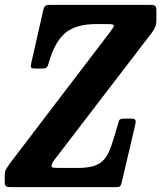

<svg xmlns="http://www.w3.org/2000/svg" viewBox="-66 -770 664 790"><path d="M-46.5 -21.5V-48.5Q-46.5 -65 -40.2 -75.2Q-34 -85.5 -27 -95.5L385.5 -636.5Q402.5 -658.5 402.5 -663.5Q402.5 -667.5 397.2 -669.2Q392 -671 373.5 -671H330.5Q246 -671 202.2 -634Q158.5 -597 134.5 -511Q131 -498 126.5 -493Q122 -488 107.5 -488H80Q65.5 -488 62.5 -492Q59.5 -496 62 -507.5L112 -728.5Q115 -741.5 120.5 -745.8Q126 -750 142 -750H553Q567.5 -750 572.5 -745.2Q577.5 -740.5 577.5 -728V-688Q577.5 -671.5 572.8 -659.8Q568 -648 559.5 -636.5L164.5 -121Q146 -98 146 -87.5Q146 -82 152 -80.5Q158 -79 180.5 -79H253.5Q296.5 -79 322.8 -88Q349 -97 364.8 -116.8Q380.5 -136.5 391.8 -169.5Q403 -202.5 417 -250.5Q421 -265.5 423.8 -273.8Q426.5 -282 445 -282H472Q489.5 -282 491.5 -274.8Q493.5 -267.5 490 -254.5L436 -24.5Q432 -8 428.5 -4Q425 0 405.5 0H-21Q-36.5 0 -41.5 -4.2Q-46.5 -8.5 -46.5 -21.5Z"/></svg>

Font: Besley* Condensed Semi
Style: Italic
Weight: 600
Width: 3
Italic angle: -13°
Designer: Owen Earl
Foundry: indestructible type*
Version: Version 3.000; ttfautohint (v1.8.3)